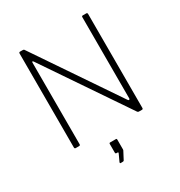

<svg xmlns="http://www.w3.org/2000/svg" viewBox="-221 -893 1197 1279"><g transform="rotate(-30 377.5 -253.0)"><path d="M632 -742Q641 -742 641 -732V-10Q641 -5 639 -2.5Q637 0 632 0H617Q611 0 606.5 -0.5Q602 -1 598 -6L170 -637Q165 -645 161.5 -644Q158 -643 158 -637V-9Q158 0 148 0H123Q114 0 114 -10V-732Q114 -742 123 -742H141Q147 -742 150 -741Q153 -740 156 -735L583 -105Q588 -98 592.5 -100.5Q597 -103 597 -107V-733Q597 -742 605 -742ZM332 236Q329 236 328 233.5Q327 231 328 228L353 174Q355 169 354 167Q353 165 349 165H341Q333 165 333 156V90Q333 82 340 82H385Q391 82 391 89V165Q391 166 390.5 168Q390 170 390 171L359 230Q357 234 354 235Q351 236 345 236Z"/></g></svg>

Font: Libre Franklin Thin
Style: Regular
Weight: 100
Designer: Pablo Impallari, Rodrigo Fuenzalida, Nhung Nguyen
Foundry: Impallari Type
Version: Version 3.000